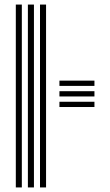

<svg xmlns="http://www.w3.org/2000/svg" viewBox="-20 -820 482 840"><path d="M155 0V-800H181.5V0ZM49.2 0V-800H75.5V0ZM102 0V-800H128.5V0ZM240 -444.2V-467.2H393.2V-444.2ZM240 -398V-421H393.2V-398ZM240 -351.8V-374.8H393.2V-351.8Z"/></svg>

Font: Big Shoulders Inline Text ExtraBold
Style: Regular
Weight: 800
Designer: Patric King
Foundry: XO Type Co
Version: Version 1.000